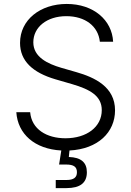

<svg xmlns="http://www.w3.org/2000/svg" viewBox="-20 -758 672 982"><path d="M265.1 204.1H319.8C390.1 204.1 424.3 177.2 424.3 123C424.3 72.3 394 46.9 332 44.9L335.4 11.7C481.4 4.4 568.4 -81.5 568.4 -193.8C568.4 -314 463.9 -362.3 370.1 -389.2L293.9 -411.1C223.6 -431.6 150.4 -466.3 150.4 -541.5C150.4 -619.1 219.7 -675.3 319.3 -675.3C414.6 -675.3 482.4 -625 490.7 -544.4H558.6C553.2 -655.3 458.5 -737.8 321.3 -737.8C186 -737.8 82.5 -656.7 82.5 -538.6C82.5 -446.3 147 -386.7 263.2 -352.5L349.1 -327.6C440.4 -300.8 500.5 -267.6 500.5 -194.8C500.5 -108.4 422.9 -50.8 314.9 -50.8C218.3 -50.8 141.6 -97.2 134.3 -184.1H63.5C70.8 -72.8 157.2 4.4 293.5 11.7L282.2 83.5H318.4C357.4 83.5 373.5 95.7 373.5 123C373.5 149.9 356.9 162.6 319.3 162.6H265.1Z"/></svg>

Font: Raveo Light
Style: Regular
Weight: 300
Designer: Jakub Foglar, Rasmus Andersson (Inter)
Foundry: Jakubfoglar.com
Version: Version 1.100;Glyphs 3.2.3 (3260)